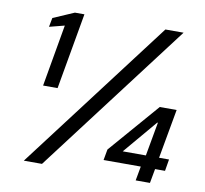

<svg xmlns="http://www.w3.org/2000/svg" viewBox="-78 -789 933 874"><g transform="rotate(10 388.0 -352.0)"><path d="M114 -352 164 -638 94 -620 102 -662 199 -704H243L181 -352ZM87 0 618 -700H702L171 0ZM604 0 616 -66H444L453 -116L654 -348H732L691 -120H737L728 -66H682L670 0ZM523 -120H630L658 -276H655Z"/></g></svg>

Font: DM Sans 36pt
Style: Italic
Weight: 400
Italic angle: -10°
Designer: Colophon Foundry, Jonny Pinhorn
Foundry: Colophon Foundry
Version: Version 4.004;gftools[0.9.30]